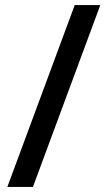

<svg xmlns="http://www.w3.org/2000/svg" viewBox="-20 -736 425 758"><path d="M376 -716H275L9 2H110Z"/></svg>

Font: Noto Sans Georgian Medium
Style: Regular
Weight: 500
Designer: Monotype Design Team, Akaki Razmadze
Foundry: Google LLC
Version: Version 2.005